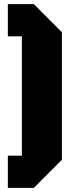

<svg xmlns="http://www.w3.org/2000/svg" viewBox="-20 -770 352 930"><path d="M280 -614V4L144 140H18V-16H86V-594H18V-750H144Z"/></svg>

Font: Tektur Condensed ExtraBold
Style: Regular
Weight: 800
Width: 3
Designer: Adam Jagosz
Foundry: Adam Jagosz
Version: Version 1.005;gftools[0.9.30]